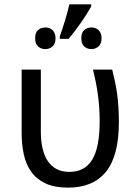

<svg xmlns="http://www.w3.org/2000/svg" viewBox="-20 -858 630 888"><path d="M294.9 9.8Q231.9 9.8 190.4 -9.8Q148.9 -29.3 124.5 -63.5Q100.1 -97.7 90.1 -143.8Q80.1 -189.9 80.1 -243.2V-536.1H168.9V-248Q168.9 -206.1 176.8 -171.9Q184.6 -137.7 200.7 -113.5Q216.8 -89.4 241.7 -76.2Q266.6 -63 300.8 -63Q372.1 -63 406.5 -119.6Q440.9 -176.3 440.9 -296.9Q440.9 -331.5 438.7 -362.1Q436.5 -392.6 432.6 -421.1Q428.7 -449.7 423.1 -478Q417.5 -506.3 410.2 -536.1H499Q506.3 -506.3 512.2 -478.5Q518.1 -450.7 522 -421.6Q525.9 -392.6 527.8 -361.1Q529.8 -329.6 529.8 -293Q529.8 -137.2 470.2 -63.7Q410.6 9.8 294.9 9.8ZM256.8 -690.9Q262.2 -705.6 268.3 -723.9Q274.4 -742.2 280.3 -761.5Q286.1 -780.8 291.5 -800.5Q296.9 -820.3 300.8 -837.9H401.9V-828.1Q393.1 -812.5 381.3 -793.7Q369.6 -774.9 356 -755.4Q342.3 -735.8 327.4 -716.1Q312.5 -696.3 296.9 -678.2H256.8ZM142.6 -681.2Q142.6 -707.5 156.2 -719.2Q169.9 -731 189.9 -731Q199.2 -731 207.8 -728Q216.3 -725.1 222.7 -719Q229 -712.9 232.9 -703.6Q236.8 -694.3 236.8 -681.2Q236.8 -655.3 222.7 -643.1Q208.5 -630.9 189.9 -630.9Q169.9 -630.9 156.2 -643.1Q142.6 -655.3 142.6 -681.2ZM356 -681.2Q356 -707.5 369.6 -719.2Q383.3 -731 402.8 -731Q412.1 -731 420.7 -728Q429.2 -725.1 435.5 -719Q441.9 -712.9 445.8 -703.6Q449.7 -694.3 449.7 -681.2Q449.7 -655.3 435.5 -643.1Q421.4 -630.9 402.8 -630.9Q383.3 -630.9 369.6 -643.1Q356 -655.3 356 -681.2Z"/></svg>

Font: Droid Sans
Style: Regular
Weight: 400
Foundry: Ascender Corporation
Version: Version 1.00 build 114